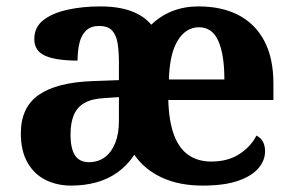

<svg xmlns="http://www.w3.org/2000/svg" viewBox="-20 -569 915 599"><path d="M202 10Q158 10 122.5 -7.5Q87 -25 66 -61.5Q45 -98 45 -153Q45 -234 101 -273Q157 -312 269 -316L351 -319V-374Q351 -408 347 -433.5Q343 -459 330 -473.5Q317 -488 289 -488Q264 -488 249 -474Q234 -460 228 -435.5Q222 -411 222 -380Q155 -380 121 -395Q87 -410 87 -447Q87 -484 115 -506Q143 -528 190 -538.5Q237 -549 293 -549Q329 -549 358.5 -543Q388 -537 411.5 -524.5Q435 -512 452 -492Q481 -520 518 -534.5Q555 -549 599 -549Q672 -549 724 -522Q776 -495 804.5 -441.5Q833 -388 833 -308V-257H505Q507 -190 523 -147.5Q539 -105 568.5 -85Q598 -65 639 -65Q691 -65 727 -88.5Q763 -112 780 -146Q794 -139 800.5 -126.5Q807 -114 807 -97Q807 -69 786.5 -44.5Q766 -20 723 -5Q680 10 612 10Q539 10 485 -15Q431 -40 399 -86Q377 -53 347 -31.5Q317 -10 280.5 0Q244 10 202 10ZM257 -63Q286 -63 307 -78.5Q328 -94 339.5 -123Q351 -152 351 -191V-266L306 -263Q266 -261 243 -247.5Q220 -234 210 -209.5Q200 -185 200 -149Q200 -121 206 -101.5Q212 -82 225 -72.5Q238 -63 257 -63ZM680 -321Q680 -399 661 -441.5Q642 -484 601 -484Q560 -484 534.5 -442.5Q509 -401 507 -321Z"/></svg>

Font: Noto Serif Armenian
Style: Bold
Weight: 700
Version: Version 2.007